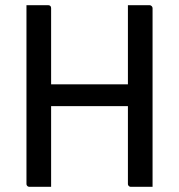

<svg xmlns="http://www.w3.org/2000/svg" viewBox="-20 -720 690 740"><path d="M82 -700Q103 -700 124 -700Q145 -700 166 -700Q171 -700 174 -697Q177 -694 177 -689Q177 -603 177 -517Q177 -431 177 -344.5Q177 -258 177 -172Q177 -86 177 0Q156 0 135 0Q114 0 93 0Q90 0 87.5 -1.5Q85 -3 83.5 -5.5Q82 -8 82 -11Q82 -108 82 -206Q82 -304 82 -402Q82 -500 82 -598Q82 -624 82 -649Q82 -674 82 -700ZM130 -395H430Q442 -395 453.5 -395Q465 -395 476 -395L504 -405L518 -311H141Q139 -311 137 -312Q135 -313 133.5 -314.5Q132 -316 131 -318Q130 -320 130 -322ZM568 0Q547 0 526 0Q505 0 484 0Q481 0 478.5 -1.5Q476 -3 474.5 -5.5Q473 -8 473 -11Q473 -97 473 -183Q473 -269 473 -355.5Q473 -442 473 -528Q473 -614 473 -700Q494 -700 515 -700Q536 -700 557 -700Q559 -700 561 -699Q563 -698 564.5 -696.5Q566 -695 567 -693Q568 -691 568 -689Q568 -617 568 -543Q568 -469 568 -396Q568 -323 568 -250Q568 -177 568 -104Q568 -77 568 -51Q568 -25 568 0Z"/></svg>

Font: Recursive
Style: Regular
Weight: 400
Version: Version 1.085